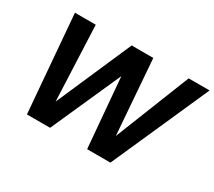

<svg xmlns="http://www.w3.org/2000/svg" viewBox="-130 -949 1336 1199"><g transform="rotate(30 538.0 -350.0)"><path d="M163 0 105 -700H255L278 -159L514 -700H670L711 -161L925 -700H1076L765 0H597L554 -502L330 0Z"/></g></svg>

Font: DM Sans ExtraBold
Style: Italic
Weight: 800
Italic angle: -10°
Designer: Colophon Foundry, Jonny Pinhorn
Foundry: Colophon Foundry
Version: Version 4.004;gftools[0.9.30]